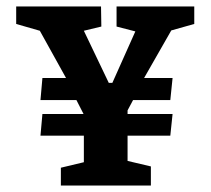

<svg xmlns="http://www.w3.org/2000/svg" viewBox="-20 -572 651 593"><path d="M30 -552H292L293 -490L239 -477L316 -316H327L398 -475L340 -490V-552H580V-498L509 -478L425 -331H513L506 -263H391L374 -231V-220H513L506 -153H374V-75L446 -58V1H168V-54L239 -71V-153H105L111 -220H238L216 -263H105L111 -331H184L103 -477L30 -498Z"/></svg>

Font: Grenze Gotisch
Style: Bold
Weight: 700
Designer: Renata Polastri
Foundry: Omnibus-Type
Version: Version 1.001